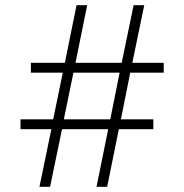

<svg xmlns="http://www.w3.org/2000/svg" viewBox="-20 -720 710 740"><path d="M178 -222H59V-260H185L222 -440H99V-478H230L275 -700H316L271 -478H449L495 -700H536L490 -478H611V-440H482L446 -260H571V-222H438L393 0H352L397 -222H219L173 0H132ZM405 -260 441 -440H263L226 -260Z"/></svg>

Font: Haskoy ExtraLight
Style: Regular
Weight: 200
Designer: Ertekin Erdin
Foundry: Ertekin Erdin
Version: Version 2.000; ttfautohint (v1.8.4.7-5d5b)